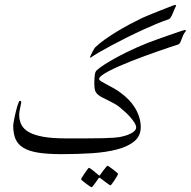

<svg xmlns="http://www.w3.org/2000/svg" viewBox="-20 -578 797 802"><path d="M756.8 -449.2Q749 -439.9 744.9 -430.4Q740.7 -420.9 738 -413.1Q735.4 -405.3 732.4 -399.7Q729.5 -394 724.1 -392.1Q709 -387.2 686.8 -379.9Q664.6 -372.6 638.4 -363.3Q612.3 -354 584 -343.8Q555.7 -333.5 528.6 -322.8Q501.5 -312 477.1 -301.3Q452.6 -290.5 434.1 -280.8Q415.5 -271 404.8 -262.7Q394 -254.4 394 -248Q394 -243.7 402.1 -238.5Q410.2 -233.4 423.1 -226.6Q436 -219.7 452.6 -210.7Q469.2 -201.7 485.8 -189Q502 -177.2 516.8 -162.1Q531.7 -147 543 -128.9Q554.2 -110.8 561 -90.1Q567.9 -69.3 567.9 -46.9Q567.9 -10.3 541.3 12Q514.6 34.2 469.2 46.1Q423.8 58.1 364 62Q304.2 65.9 237.8 65.9Q179.2 65.9 140.4 59.8Q101.6 53.7 78.1 39.6Q54.7 25.4 44.9 2.7Q35.2 -20 35.2 -53.2Q35.2 -56.6 36.6 -65.9Q38.1 -75.2 40.5 -86.7Q43 -98.1 45.9 -110.6Q48.8 -123 52 -133.5Q55.2 -144 58.1 -150.6Q61 -157.2 63 -157.2Q65.4 -157.2 67.1 -155.3Q68.8 -153.3 68.8 -150.9Q68.8 -148.9 67.4 -143.1Q65.9 -137.2 64.5 -129.6Q63 -122.1 61.5 -113.8Q60.1 -105.5 60.1 -99.1Q60.1 -75.2 69.6 -56.6Q79.1 -38.1 101.6 -25.6Q124 -13.2 161.1 -6.6Q198.2 0 252.9 0Q305.7 0 344 0Q382.3 0 409.2 -0.7Q436 -1.5 453.4 -2.7Q470.7 -3.9 481.9 -5.9Q501 -9.8 513.7 -14.6Q526.4 -19.5 534.2 -24.9Q542 -30.3 545.4 -35.4Q548.8 -40.5 548.8 -44.9Q548.8 -54.2 541.3 -66.2Q533.7 -78.1 522.9 -90.1Q512.2 -102.1 500 -112.8Q487.8 -123.5 479 -130.9Q468.8 -139.2 455.8 -146.2Q442.9 -153.3 430.4 -159.4Q418 -165.5 407.2 -170.9Q396.5 -176.3 391.1 -181.2Q381.3 -188.5 377.7 -198.7Q374 -209 374 -229Q374 -251 376 -264.9Q377.9 -278.8 383.8 -284.2Q397.5 -296.4 417 -308.8Q436.5 -321.3 459 -333.7Q481.4 -346.2 505.6 -358.2Q529.8 -370.1 553 -380.4Q576.2 -390.6 596.7 -398.7Q617.2 -406.7 632.8 -412.1Q642.6 -415.5 661.6 -422.4Q680.7 -429.2 700.4 -436Q720.2 -442.9 735.6 -448Q751 -453.1 752.9 -453.1Q754.4 -453.1 754.9 -451.9Q755.4 -450.7 756.8 -449.2ZM701.7 -522.5Q697.8 -512.7 693.4 -505.6Q689 -498.5 682.1 -496.6Q662.1 -490.2 634 -478.5Q606 -466.8 574 -452.1Q542 -437.5 509.3 -421.1Q476.6 -404.8 447.5 -389.2Q418.5 -373.5 395.5 -360.4Q372.6 -347.2 360.4 -338.4Q358.9 -336.9 357.4 -336.9Q356.4 -336.9 356.4 -338.4Q356.4 -340.8 359.1 -346.9Q361.8 -353 365.5 -360.1Q369.1 -367.2 372.8 -373.3Q376.5 -379.4 378.9 -381.3Q393.6 -395.5 416.3 -411.9Q439 -428.2 465.3 -444.3Q491.7 -460.4 519 -475.1Q546.4 -489.7 570.8 -501.5Q576.7 -504.4 589.1 -509.5Q601.6 -514.6 616.7 -521Q631.8 -527.3 648.2 -533.7Q664.6 -540 678.2 -545.4Q691.9 -550.8 701.2 -554.2Q710.4 -557.6 711.4 -557.6Q715.3 -557.6 715.3 -553.2Q713.9 -550.3 712.4 -547.4Q710.9 -544.4 710 -542ZM473.1 147.9Q473.1 149.9 468.8 157.7Q464.4 165.5 458.7 174.1Q453.1 182.6 448 189.5Q442.9 196.3 440.9 196.3Q439.9 196.3 433.3 191.7Q426.8 187 418.9 181.2Q410.2 174.3 398.9 166Q395.5 162.6 392.1 166Q384.8 176.3 378.9 185.1Q373.5 192.4 368.9 198.2Q364.3 204.1 362.8 204.1Q361.3 204.1 354.2 199.5Q347.2 194.8 339.4 189Q331.5 183.1 325.2 177.7Q318.8 172.4 318.8 170.9Q318.8 168.9 323.5 161.4Q328.1 153.8 334 145.3Q339.8 136.7 345 129.9Q350.1 123 351.1 123Q353.5 123 359.9 127.7Q366.2 132.3 373 137.7Q381.3 144 391.1 152.8Q394 155.3 395.3 155.5Q396.5 155.8 398.9 151.9Q406.2 141.1 412.6 132.8Q418 126 422.9 120.1Q427.7 114.3 428.7 114.3Q430.2 114.3 437.5 119.1Q444.8 124 452.6 130.1Q460.4 136.2 466.8 141.6Q473.1 147 473.1 147.9Z"/></svg>

Font: Scheherazade Urdu
Style: Regular
Weight: 400
Designer: SIL International
Foundry: SIL International
Version: Version 1.005 (build 117/117)